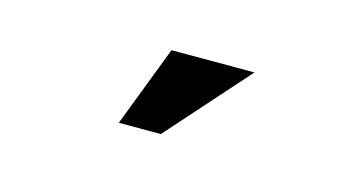

<svg xmlns="http://www.w3.org/2000/svg" viewBox="-34 -820 668 353"><g transform="rotate(15 300.0 -643.0)"><path d="M260 -720H418L281 -566H201Z"/></g></svg>

Font: PT Mono
Style: Bold
Weight: 700
Monospace: yes
Designer: A.Korolkova, I.Chaeva
Foundry: ParaType Ltd
Version: Version 1.000 OFL